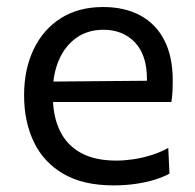

<svg xmlns="http://www.w3.org/2000/svg" viewBox="-20 -528 567 558"><path d="M310.2 10.8Q221.2 10.8 163.6 -23.1Q106 -57 78 -116.1Q50 -175.1 50 -251Q50 -326 77.5 -384Q104.9 -442 156.4 -474.8Q207.8 -507.6 279.6 -507.6Q342.3 -507.6 387.7 -483.1Q433.1 -458.7 457.5 -411.2Q482 -363.8 482 -294.6Q482 -276.1 481.2 -261.3Q480.5 -246.4 478 -231.6L405.5 -268.2Q406.5 -275.8 406.8 -283.1Q407.1 -290.5 407.1 -297.4Q407.1 -368.1 372.1 -404.8Q337.1 -441.5 280.6 -441.5Q235.1 -441.5 202.2 -418.2Q169.3 -395 151.5 -354.1Q133.6 -313.2 133.6 -260.6V-249Q133.6 -191.1 153.6 -149Q173.5 -106.9 214.3 -84.1Q255.2 -61.3 318 -61.3Q341.5 -61.3 367.6 -65.1Q393.8 -69 419.7 -77.1Q445.7 -85.2 469 -98.1L472.6 -23.4Q453.6 -13.1 428.5 -5.4Q403.4 2.3 373.3 6.5Q343.3 10.8 310.2 10.8ZM84.6 -231.6V-290.5L427.3 -293.5L478 -274.4V-231.6Z"/></svg>

Font: Commissioner Thin
Style: Regular
Weight: 100
Designer: Kostas Bartsokas
Foundry: Kostas Bartsokas
Version: Version 1.001;gftools[0.9.23]